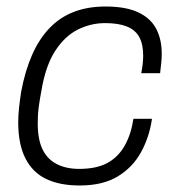

<svg xmlns="http://www.w3.org/2000/svg" viewBox="-20 -558 533 590"><path d="M225 12Q164 12 122 -8Q80 -28 58 -71.5Q36 -115 36 -182Q36 -203 38.5 -226.5Q41 -250 45 -276Q57 -340 78.5 -389Q100 -438 132 -471.5Q164 -505 207 -521.5Q250 -538 304 -538Q367 -538 405 -520Q443 -502 460 -469.5Q477 -437 477 -393Q477 -379 475.5 -364.5Q474 -350 472 -333H414Q417 -348 418.5 -361.5Q420 -375 420 -387Q420 -422 408 -444Q396 -466 370 -476.5Q344 -487 303 -487Q259 -487 219 -467Q179 -447 149.5 -401.5Q120 -356 107 -278Q102 -251 99.5 -232.5Q97 -214 96.5 -201.5Q96 -189 96 -178Q96 -129 111 -98.5Q126 -68 155 -53.5Q184 -39 223 -39Q277 -39 310.5 -57.5Q344 -76 363.5 -111Q383 -146 390 -193H447Q439 -137 413.5 -90.5Q388 -44 342 -16Q296 12 225 12Z"/></svg>

Font: Archivo SemiBold ExtraLight
Style: Italic
Weight: 250
Italic angle: -10°
Version: Version 2.001